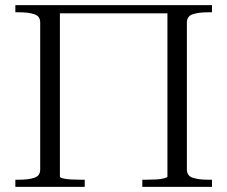

<svg xmlns="http://www.w3.org/2000/svg" viewBox="-20 -730 888 750"><path d="M182 -710H672V-678H182ZM40 0V-28H56Q91 -28 114 -35.5Q137 -43 137 -68V-642Q137 -667 114 -674.5Q91 -682 56 -682H40V-710H214V-40Q214 -36 226.5 -33Q239 -30 257.5 -29Q276 -28 295 -28H311V0ZM536 0V-28H552Q571 -28 589.5 -29Q608 -30 621 -33.5Q634 -37 634 -40V-710H808V-682H792Q757 -682 733.5 -674.5Q710 -667 710 -642V-68Q710 -43 733.5 -35.5Q757 -28 792 -28H808V0Z"/></svg>

Font: Roboto Serif 120pt Expanded Light
Style: Regular
Weight: 300
Width: 7
Designer: Greg Gazdowicz
Foundry: Commercial Type
Version: Version 1.008